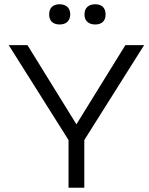

<svg xmlns="http://www.w3.org/2000/svg" viewBox="-20 -882 702 902"><path d="M21 -670 302 -224V0H376V-224L657 -670H569L339 -298L109 -670ZM211 -813C211 -785 228 -767 260 -767C292 -767 309 -785 310 -813V-815C310 -844 291 -862 260 -862C228 -862 211 -844 211 -815ZM377 -813C377 -785 395 -767 428 -767C459 -767 476 -785 476 -813V-815C476 -844 459 -862 428 -862C395 -862 377 -844 377 -815Z"/></svg>

Font: LT Wave Text Light
Style: Regular
Weight: 300
Designer: Daniel Lyons
Version: Version 2.5 (Glyphs App)